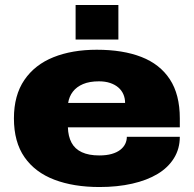

<svg xmlns="http://www.w3.org/2000/svg" viewBox="-20 -740 779 772"><path d="M380 12Q276 12 198.5 -17.5Q121 -47 78.5 -108Q36 -169 36 -264Q36 -357 78 -418.5Q120 -480 195 -510Q270 -540 369 -540Q474 -540 548.5 -511Q623 -482 663 -421Q703 -360 703 -264V-228H253Q254 -192 267.5 -166.5Q281 -141 309 -128Q337 -115 379 -115Q408 -115 429 -121Q450 -127 463.5 -137.5Q477 -148 483.5 -161.5Q490 -175 490 -190H703Q703 -142 679.5 -104Q656 -66 613.5 -40.5Q571 -15 511.5 -1.5Q452 12 380 12ZM254 -326H483Q483 -345 476 -361Q469 -377 455.5 -388.5Q442 -400 422.5 -406.5Q403 -413 378 -413Q340 -413 314 -402Q288 -391 273 -371.5Q258 -352 254 -326ZM284 -581V-720H456V-581Z"/></svg>

Font: Archivo SemiExpanded Black
Style: Regular
Weight: 900
Width: 6
Designer: Hector Gatti
Foundry: Omnibus-Type
Version: Version 2.001